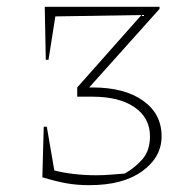

<svg xmlns="http://www.w3.org/2000/svg" viewBox="-20 -536 566 562"><path d="M104 -17 108 -165H117L139 -37Q167 -30 198 -26.5Q229 -23 262 -23Q285 -23 307 -25Q329 -27 345 -28Q374 -44 396.5 -69.5Q419 -95 419 -137Q419 -191 374 -222Q329 -253 251 -253H206V-280L394 -492L142 -488L122 -361H114L111 -516H447V-510L241 -280H251Q344 -280 398.5 -241.5Q453 -203 453 -137Q453 -76 396.5 -35Q340 6 242 6Q205 6 174.5 0.5Q144 -5 104 -17Z"/></svg>

Font: Piazzolla SC Thin
Style: Regular
Weight: 100
Designer: Juan Pablo del Peral
Foundry: Huerta Tipografica
Version: Version 1.330